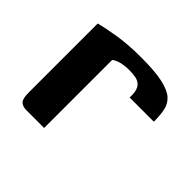

<svg xmlns="http://www.w3.org/2000/svg" viewBox="-106 -526 651 651"><g transform="rotate(45 219.0 -201.0)"><path d="M172 0H87Q68 0 59 -9.5Q50 -19 50 -47V-379Q76 -386 124.5 -394Q173 -402 236 -402Q301 -402 338 -394Q375 -386 392.5 -371Q410 -356 415 -333Q420 -310 420 -278H304V-292Q303 -316 293 -327Q283 -338 268 -340.5Q253 -343 238 -343Q216 -343 198.5 -338.5Q181 -334 172 -326Z"/></g></svg>

Font: Genos Thin SemiBold
Style: Regular
Weight: 600
Version: Version 1.010